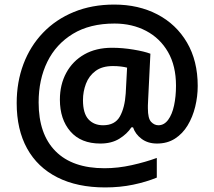

<svg xmlns="http://www.w3.org/2000/svg" viewBox="-20 -734 938 840"><path d="M845 -358Q845 -312 834 -267Q823 -222 801 -185.5Q779 -149 745.5 -127.5Q712 -106 667 -106Q627 -106 599.5 -126.5Q572 -147 562 -177H555Q536 -148 502 -127Q468 -106 419 -106Q334 -106 288 -159Q242 -212 242 -298Q242 -364 270 -415.5Q298 -467 349 -496Q400 -525 470 -525Q516 -525 564 -517Q612 -509 638 -499L628 -295Q627 -282 627 -272.5Q627 -263 627 -260Q627 -216 641 -201Q655 -186 673 -186Q698 -186 715.5 -209.5Q733 -233 741.5 -272.5Q750 -312 750 -359Q750 -446 715 -506.5Q680 -567 619 -599Q558 -631 481 -631Q373 -631 299 -586Q225 -541 187 -463.5Q149 -386 149 -286Q149 -147 223 -72.5Q297 2 437 2Q496 2 556.5 -11.5Q617 -25 666 -43V43Q620 62 562.5 74Q505 86 440 86Q318 86 231 42Q144 -2 98.5 -84.5Q53 -167 53 -283Q53 -375 82.5 -453.5Q112 -532 168 -590.5Q224 -649 303 -681.5Q382 -714 480 -714Q586 -714 668.5 -671Q751 -628 798 -548Q845 -468 845 -358ZM343 -296Q343 -238 367 -212Q391 -186 431 -186Q483 -186 504.5 -224.5Q526 -263 530 -325L536 -438Q525 -441 509 -443Q493 -445 474 -445Q427 -445 398 -423.5Q369 -402 356 -367.5Q343 -333 343 -296Z"/></svg>

Font: Noto Sans Kawi SemiBold
Style: Regular
Weight: 600
Designer: Fadhl Haqq
Version: Version 1.000